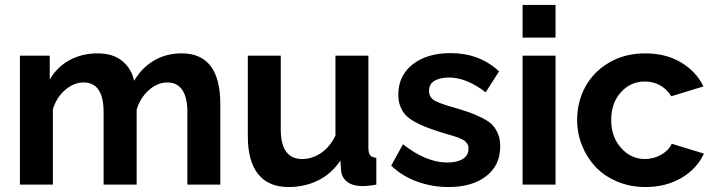

<svg xmlns="http://www.w3.org/2000/svg" viewBox="-20 -750 2901 780"><path d="M875 0H741.2V-293.9Q741.2 -355 720.2 -385Q699.2 -415 660.2 -415Q620.1 -415 585.2 -384.3Q550.3 -353.5 535.2 -305.2V0H400.9V-293.9Q400.9 -415 319.8 -415Q280.3 -415 244.9 -384.8Q209.5 -354.5 194.8 -306.2V0H61V-523.9H182.1V-426.8Q211.4 -477.5 262 -505.4Q312.5 -533.2 377 -533.2Q439 -533.2 476.6 -502.2Q514.2 -471.2 524.9 -421.9Q556.6 -475.6 606.2 -504.4Q655.8 -533.2 717.8 -533.2Q875 -533.2 875 -327.1Z M986.8 -195.8V-523.9H1120.6V-225.1Q1120.6 -104 1207.5 -104Q1248 -104 1284.2 -128.4Q1320.3 -152.8 1342.8 -199.2V-523.9H1476.6V-149.9Q1476.6 -128.4 1483.9 -119.4Q1491.2 -110.4 1508.8 -108.9V0Q1476.6 5.9 1450.7 5.9Q1414.6 5.9 1391.8 -10.5Q1369.1 -26.9 1365.7 -56.2L1362.8 -98.1Q1328.1 -44.9 1273.4 -17.6Q1218.8 9.8 1151.9 9.8Q1070.8 9.8 1028.8 -42.5Q986.8 -94.7 986.8 -195.8Z M1802.2 9.8Q1734.4 9.8 1673.3 -12.7Q1612.3 -35.2 1569.3 -77.1L1617.2 -164.1Q1710.9 -89.8 1797.4 -89.8Q1836.9 -89.8 1860.1 -104.2Q1883.3 -118.7 1883.3 -146Q1883.3 -152.3 1882.1 -157.5Q1880.9 -162.6 1877.2 -167.2Q1873.5 -171.9 1870.6 -175.3Q1867.7 -178.7 1860.4 -182.4Q1853 -186 1848.1 -188.2Q1843.3 -190.4 1832.5 -194.1Q1821.8 -197.8 1815.7 -199.5Q1809.6 -201.2 1795.4 -205.3Q1781.2 -209.5 1773.4 -211.9Q1734.9 -224.1 1710.2 -233.9Q1685.5 -243.7 1662.1 -256.8Q1638.7 -270 1626 -284.7Q1613.3 -299.3 1605.7 -319.3Q1598.1 -339.4 1598.1 -365.2Q1598.1 -442.4 1656.2 -488.3Q1714.4 -534.2 1810.5 -534.2Q1928.2 -534.2 2007.3 -460L1953.1 -375Q1875 -435.1 1804.2 -435.1Q1769 -435.1 1746.1 -422.4Q1723.1 -409.7 1723.1 -380.9Q1723.1 -355 1743.7 -342.5Q1764.2 -330.1 1818.4 -314.9Q1861.8 -302.2 1887.2 -293.2Q1912.6 -284.2 1939.7 -270.5Q1966.8 -256.8 1980.7 -241.9Q1994.6 -227.1 2003.4 -205.6Q2012.2 -184.1 2012.2 -155.8Q2012.2 -78.6 1955.3 -34.4Q1898.4 9.8 1802.2 9.8Z M2103 -597.2V-730H2236.8V-597.2ZM2103 0V-523.9H2236.8V0Z M2602.1 9.8Q2540 9.8 2487.3 -12.5Q2434.6 -34.7 2399.4 -72Q2364.3 -109.4 2344.5 -158.7Q2324.7 -208 2324.7 -262.2Q2324.7 -335.9 2357.7 -397Q2390.6 -458 2454.3 -495.6Q2518.1 -533.2 2601.1 -533.2Q2684.1 -533.2 2745.6 -497.1Q2807.1 -460.9 2837.9 -398.9L2707 -358.9Q2690.4 -387.2 2662.1 -403.1Q2633.8 -418.9 2600.1 -418.9Q2541.5 -418.9 2502.2 -375Q2462.9 -331.1 2462.9 -262.2Q2462.9 -194.3 2502.9 -149.2Q2543 -104 2600.1 -104Q2635.7 -104 2666.3 -121.6Q2696.8 -139.2 2709 -166L2839.8 -126Q2812 -64.9 2749 -27.6Q2686 9.8 2602.1 9.8Z"/></svg>

Font: Rawline
Style: Bold
Weight: 700
Designer: Matt McInerney, Pablo Impallari, Rodrigo Fuenzalida
Foundry: Matt McInerney, Pablo Impallari, Rodrigo Fuenzalida
Version: Version 4.020;PS 004.020;hotconv 1.0.88;makeotf.lib2.5.64775